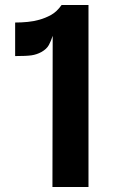

<svg xmlns="http://www.w3.org/2000/svg" viewBox="-20 -747 463 767"><path d="M189.5 0 190.5 -604Q184 -583.5 175.2 -567.2Q166.5 -551 145 -539Q126.5 -529 106 -526Q85.5 -523 40.5 -523V-657Q65.5 -657 90.8 -659.5Q116 -662 136.5 -668Q160.5 -674.5 183.8 -687.2Q207 -700 226 -727H333.5V0Z"/></svg>

Font: Spline Sans SemiBold
Style: Regular
Weight: 600
Designer: Eben Sorkin, Mirko Velimirovic
Foundry: Sorkin Type
Version: Version 1.000; ttfautohint (v1.8.3)